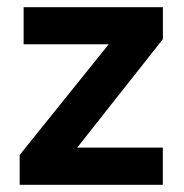

<svg xmlns="http://www.w3.org/2000/svg" viewBox="-20 -513 511 533"><path d="M34.6 0V-82.8L308.2 -423L318.2 -390.2H45.6V-493H432.2V-404.4L162.4 -62.8L152.2 -103.2H432V0Z"/></svg>

Font: Hanken Grotesk
Style: Regular
Weight: 400
Designer: Alfredo Marco Pradil
Foundry: Hanken Design Co.
Version: Version 3.013